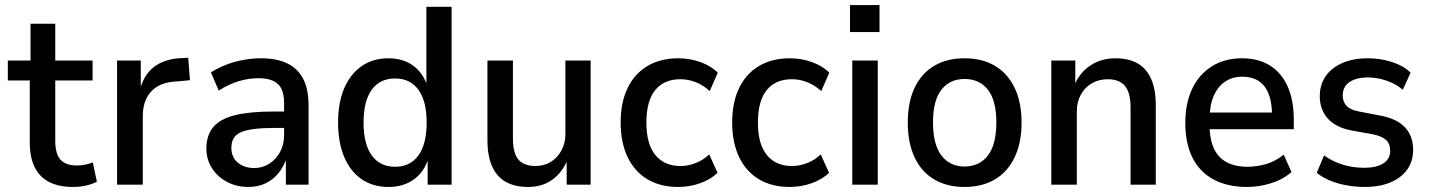

<svg xmlns="http://www.w3.org/2000/svg" viewBox="-20 -732 5664 761"><path d="M269 9Q184 9 141 -35.5Q98 -80 98 -167V-413H11V-492H101V-638H199V-492H347V-413H199V-174Q199 -122 220 -99Q241 -76 285 -76Q301 -76 317.5 -79.5Q334 -83 348 -88L364 -12Q346 -2 320.5 3.5Q295 9 269 9Z M444 0V-492H538V-378H535Q550 -434 587.5 -464.5Q625 -495 686 -501L726 -503L733 -414L666 -408Q609 -403 577.5 -367.5Q546 -332 546 -272V0Z M964 9Q917 9 879 -11.5Q841 -32 819.5 -66.5Q798 -101 798 -143Q798 -196 825.5 -228.5Q853 -261 911.5 -275.5Q970 -290 1064 -290H1120V-225H1071Q1023 -225 989.5 -221Q956 -217 936 -208.5Q916 -200 906.5 -184.5Q897 -169 897 -146Q897 -109 922.5 -87.5Q948 -66 988 -66Q1020 -66 1047 -83Q1074 -100 1090 -129.5Q1106 -159 1106 -197V-324Q1106 -376 1081.5 -399Q1057 -422 1004 -422Q966 -422 927 -410.5Q888 -399 847 -373L816 -445Q844 -463 876.5 -475.5Q909 -488 944.5 -494.5Q980 -501 1015 -501Q1076 -501 1118 -481Q1160 -461 1181.5 -420Q1203 -379 1203 -314V0H1113V-106H1116Q1105 -72 1084 -46Q1063 -20 1033 -5.5Q1003 9 964 9Z M1520 9Q1458 9 1413 -22Q1368 -53 1344 -110.5Q1320 -168 1320 -246Q1320 -325 1344 -381.5Q1368 -438 1413 -469.5Q1458 -501 1519 -501Q1578 -501 1618 -471.5Q1658 -442 1674 -390H1670V-705H1770V0H1675V-107H1679Q1662 -51 1620.5 -21Q1579 9 1520 9ZM1546 -71Q1606 -71 1638.5 -116Q1671 -161 1671 -246Q1671 -331 1638.5 -376Q1606 -421 1546 -421Q1486 -421 1453.5 -376.5Q1421 -332 1421 -246Q1421 -161 1453.5 -116Q1486 -71 1546 -71Z M2073 9Q2021 9 1985 -11Q1949 -31 1930.5 -72.5Q1912 -114 1912 -177V-492H2013V-182Q2013 -145 2022.5 -120.5Q2032 -96 2052.5 -85Q2073 -74 2102 -74Q2136 -74 2162.5 -90Q2189 -106 2205 -135Q2221 -164 2221 -201V-492H2321V0H2226V-100H2230Q2210 -50 2170 -20.5Q2130 9 2073 9Z M2668 9Q2597 9 2546 -21.5Q2495 -52 2467.5 -109.5Q2440 -167 2440 -247Q2440 -326 2467.5 -383Q2495 -440 2546.5 -470.5Q2598 -501 2668 -501Q2714 -501 2756 -486Q2798 -471 2825 -444L2793 -371Q2768 -394 2738 -406Q2708 -418 2677 -418Q2612 -418 2577 -375Q2542 -332 2542 -246Q2542 -161 2577.5 -117.5Q2613 -74 2677 -74Q2708 -74 2738 -86Q2768 -98 2791 -120L2824 -47Q2797 -21 2755.5 -6Q2714 9 2668 9Z M3110 9Q3039 9 2988 -21.5Q2937 -52 2909.5 -109.5Q2882 -167 2882 -247Q2882 -326 2909.5 -383Q2937 -440 2988.5 -470.5Q3040 -501 3110 -501Q3156 -501 3198 -486Q3240 -471 3267 -444L3235 -371Q3210 -394 3180 -406Q3150 -418 3119 -418Q3054 -418 3019 -375Q2984 -332 2984 -246Q2984 -161 3019.5 -117.5Q3055 -74 3119 -74Q3150 -74 3180 -86Q3210 -98 3233 -120L3266 -47Q3239 -21 3197.5 -6Q3156 9 3110 9Z M3349 -605V-712H3466V-605ZM3358 0V-492H3459V0Z M3803 9Q3733 9 3682.5 -21Q3632 -51 3605 -108.5Q3578 -166 3578 -246Q3578 -327 3605 -384Q3632 -441 3682.5 -471Q3733 -501 3803 -501Q3873 -501 3923.5 -471Q3974 -441 4001.5 -384Q4029 -327 4029 -246Q4029 -166 4001.5 -108.5Q3974 -51 3923.5 -21Q3873 9 3803 9ZM3803 -72Q3862 -72 3895.5 -115.5Q3929 -159 3929 -247Q3929 -334 3895.5 -376.5Q3862 -419 3803 -419Q3745 -419 3711.5 -376.5Q3678 -334 3678 -247Q3678 -159 3711.5 -115.5Q3745 -72 3803 -72Z M4147 0V-492H4242V-393H4238Q4258 -443 4301 -472Q4344 -501 4401 -501Q4453 -501 4488.5 -481Q4524 -461 4542.5 -419.5Q4561 -378 4561 -314V0H4461V-308Q4461 -346 4451 -370.5Q4441 -395 4421 -406.5Q4401 -418 4371 -418Q4336 -418 4308 -402Q4280 -386 4264 -357Q4248 -328 4248 -290V0Z M4923 9Q4846 9 4791 -20Q4736 -49 4707 -106Q4678 -163 4678 -245Q4678 -322 4705 -379.5Q4732 -437 4783 -469Q4834 -501 4903 -501Q4968 -501 5014 -472Q5060 -443 5084 -388.5Q5108 -334 5108 -257V-220H4757V-286H5038L5022 -269Q5022 -351 4992 -389.5Q4962 -428 4904 -428Q4864 -428 4835 -408Q4806 -388 4790 -350.5Q4774 -313 4774 -256V-240Q4774 -182 4791 -144.5Q4808 -107 4842 -89Q4876 -71 4925 -71Q4962 -71 4999 -82Q5036 -93 5068 -119L5099 -50Q5064 -20 5017 -5.5Q4970 9 4923 9Z M5390 9Q5353 9 5317 2.5Q5281 -4 5251 -16.5Q5221 -29 5199 -47L5228 -116Q5252 -99 5278.5 -88Q5305 -77 5332.5 -72Q5360 -67 5387 -67Q5436 -67 5463 -84.5Q5490 -102 5490 -134Q5490 -163 5473 -178Q5456 -193 5420 -200L5336 -215Q5274 -227 5242.5 -262.5Q5211 -298 5211 -350Q5211 -396 5234 -429.5Q5257 -463 5300 -482Q5343 -501 5402 -501Q5434 -501 5465.5 -494.5Q5497 -488 5524.5 -475.5Q5552 -463 5571 -444L5540 -376Q5522 -392 5498.5 -403Q5475 -414 5450.5 -419.5Q5426 -425 5402 -425Q5355 -425 5328.5 -406.5Q5302 -388 5302 -354Q5302 -328 5317.5 -312Q5333 -296 5367 -290L5450 -274Q5516 -262 5548.5 -227.5Q5581 -193 5581 -138Q5581 -93 5557.5 -60Q5534 -27 5491 -9Q5448 9 5390 9Z"/></svg>

Font: Nunito Sans 10pt SemiCondensed SemiBold
Style: Regular
Weight: 600
Width: 4
Designer: Vernon Adams
Foundry: Vernon Adams
Version: Version 3.101;gftools[0.9.27]